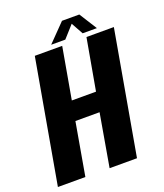

<svg xmlns="http://www.w3.org/2000/svg" viewBox="-171 -892 842 988"><g transform="rotate(-20 250.0 -398.0)"><path d="M-25.8 0H124.6L175 -288.3H307.3L257.3 0H407.3L526.3 -675H376.3L326.3 -394H193.8L243.4 -675H93.4ZM192 -699.7H269.4L328.2 -765.2L364.4 -699.7H442.4L381.3 -796.5H286.5Z"/></g></svg>

Font: Anybody Thin Condensed
Style: Italic
Weight: 100
Width: 3
Italic angle: -10°
Version: Version 1.113;gftools[0.9.25]